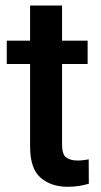

<svg xmlns="http://www.w3.org/2000/svg" viewBox="-20 -678 373 707"><path d="M302.7 -528.3V-442.4H208.5V-146Q208.5 -108.9 224.1 -97.9Q239.7 -86.9 265.1 -86.9Q277.3 -86.9 288.6 -88.4Q299.8 -89.8 306.6 -91.3L307.1 -1.5Q292.5 2.9 273.2 6.3Q253.9 9.8 229 9.8Q168 9.8 129.4 -23.7Q90.8 -57.1 90.8 -138.7V-442.4H4.9V-528.3H90.8V-657.7H208.5V-528.3Z"/></svg>

Font: Vazirmatn FD Medium
Style: Regular
Weight: 500
Designer: Saber Rastikerdar
Foundry: Saber Rastikerdar
Version: Version 33.003